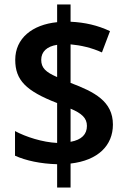

<svg xmlns="http://www.w3.org/2000/svg" viewBox="-20 -779 568 857"><path d="M235 -46V58H295V-49C418 -63 484 -130 484 -223C484 -327 401 -369 295 -409V-581C340 -577 389 -566 435 -545L471 -640C416 -666 359 -679 295 -682V-759H235V-680C124 -669 48 -608 48 -512C48 -421 96 -373 235 -319V-141C170 -144 95 -168 47 -194V-84C96 -62 161 -48 235 -46ZM235 -579V-435C184 -457 164 -476 164 -512C164 -548 189 -572 235 -579ZM295 -146V-294C345 -273 368 -252 368 -217C368 -180 345 -155 295 -146Z"/></svg>

Font: Noto Sans Gurmukhi SemiCondensed SemiBold
Style: Regular
Weight: 600
Width: 4
Designer: Jelle Bosma - Monotype Design Team
Foundry: Monotype Imaging Inc.
Version: Version 2.004